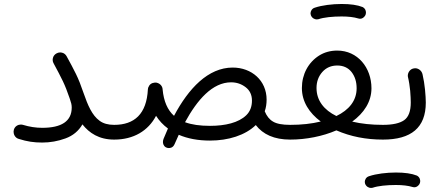

<svg xmlns="http://www.w3.org/2000/svg" viewBox="-20 -679 2196 954"><path d="M48.8 -34.2C47.9 -30.8 47.4 -27.8 47.4 -24.4C47.4 -12.2 54.2 5.9 73.2 11.2C114.7 24.4 148.4 29.3 189.9 29.3C229.5 29.3 267.6 22.5 305.2 8.8C342.8 -4.9 370.6 -28.3 389.6 -61C423.3 -18.1 472.2 14.6 546.9 14.6H547.4C568.4 14.6 583.5 -2 583.5 -22C583.5 -43 568.4 -58.6 547.4 -58.6H546.9C517.1 -58.6 492.7 -65.4 474.6 -79.1C437.5 -106 416.5 -155.3 395 -217.3C382.8 -253.4 370.6 -284.7 357.4 -311.5C344.2 -338.4 328.6 -367.7 310.5 -400.4C300.3 -417.5 284.2 -418.5 278.3 -418.5C272 -418.5 265.6 -416.5 259.8 -413.1C242.7 -402.8 241.7 -386.7 241.7 -380.9C241.7 -374.5 243.7 -368.2 247.1 -362.8C265.1 -330.1 279.8 -301.3 292 -276.4C304.2 -251 314.9 -223.1 325.2 -192.9C326.2 -190.4 327.1 -188 327.6 -186C328.1 -184.6 328.1 -183.6 328.6 -182.6C333 -170.9 336.4 -158.2 336.4 -145C336.4 -76.2 285.2 -43.9 189.9 -43.9C158.2 -43.9 126 -48.8 94.2 -58.6C90.8 -59.6 86.9 -60.1 83.5 -60.1C71.3 -60.1 54.2 -53.2 48.8 -34.2Z M510.7 -22C510.7 -2 527.3 14.6 547.4 14.6C643.6 14.6 716.3 -28.8 755.4 -103.5C771 -79.1 790.5 -58.1 814.5 -40.5C807.1 -23.9 799.8 -6.8 792.5 11.2C790.5 16.6 789.6 21.5 789.6 26.4C789.6 32.7 791.5 45.4 803.7 52.7C808.1 55.2 813 56.6 818.4 56.6C824.7 56.6 839.4 56.2 847.7 36.6C854.5 20.5 861.3 5.4 868.2 -9.3C912.6 9.8 964.4 19.5 1023.4 19.5C1114.7 19.5 1198.7 -6.8 1251 -57.6C1286.6 -11.2 1342.8 14.6 1421.4 14.6H1421.9C1442.9 14.6 1458 -2 1458 -22C1458 -42 1442.9 -58.6 1421.9 -58.6H1421.4C1382.8 -58.6 1354.5 -64 1336.9 -74.7C1318.8 -85 1305.2 -102.1 1295.4 -126C1301.8 -144 1304.7 -163.6 1304.7 -184.1C1304.7 -278.8 1230.5 -343.3 1136.2 -343.3C1014.2 -343.3 917 -239.7 844.7 -103.5C812.5 -132.3 793.5 -175.8 788.1 -233.9C787.6 -251 775.4 -263.7 760.3 -267.6H759.8C759.3 -268.1 759.3 -268.1 758.8 -268.1C757.3 -268.6 756.3 -268.6 754.9 -268.6H749C733.4 -267.1 722.7 -259.8 717.3 -245.6C717.3 -245.1 717.3 -245.1 716.8 -244.6C716.8 -244.1 716.8 -243.7 716.3 -243.2C716.3 -242.7 716.3 -242.2 715.8 -241.2C715.3 -239.3 714.8 -237.3 714.8 -234.9C708.5 -112.3 647.5 -58.6 547.4 -58.6C527.3 -58.6 510.7 -43 510.7 -22ZM1128.4 -270C1155.8 -270 1179.7 -261.7 1200.7 -245.6C1221.7 -229.5 1231.9 -207 1231.9 -179.2C1231.9 -149.4 1222.7 -125 1203.6 -106.4C1165.5 -69.3 1099.1 -53.7 1023.4 -53.7C973.1 -53.7 932.1 -59.6 899.4 -71.8C960 -183.1 1035.6 -270 1128.4 -270Z M1385.3 -22C1385.3 -2 1401.9 14.6 1421.9 14.6C1500.5 14.6 1582.5 -1.5 1651.4 -31.2C1721.7 -0.5 1798.8 14.6 1882.3 14.6H1882.8C1903.8 14.6 1918.9 -2 1918.9 -22C1918.9 -43 1903.8 -58.6 1882.8 -58.6H1882.3C1826.2 -58.6 1775.4 -64 1730 -74.7C1788.1 -117.2 1825.7 -173.3 1825.7 -240.2C1825.7 -343.3 1756.8 -427.7 1655.8 -427.7C1622.1 -427.7 1591.8 -419.4 1565.4 -402.8C1512.2 -369.1 1480 -310.1 1480 -241.7C1480 -173.8 1516.6 -117.7 1573.7 -75.2C1528.3 -64 1477.5 -58.6 1421.9 -58.6C1401.9 -58.6 1385.3 -43 1385.3 -22ZM1552.7 -241.7C1552.7 -273.4 1562.5 -299.8 1581.5 -321.3C1600.6 -342.8 1625.5 -353.5 1655.8 -353.5C1685.5 -353.5 1709.5 -342.8 1726.6 -321.3C1743.7 -299.3 1752 -272.5 1752 -240.2C1752 -178.2 1713.4 -132.3 1651.4 -102.5C1590.3 -132.3 1552.7 -179.2 1552.7 -241.7ZM1524.4 -604C1529.8 -588.9 1543.5 -582.5 1553.7 -582.5C1556.2 -582.5 1559.1 -583 1562 -583.5C1588.9 -592.8 1632.8 -597.2 1677.7 -597.2C1711.4 -597.2 1738.8 -593.8 1759.8 -587.4C1763.2 -586.4 1766.1 -585.9 1769.5 -585.9C1778.8 -585.9 1787.1 -590.8 1793.9 -600.6C1796.9 -605.5 1798.3 -610.4 1798.3 -615.7C1798.3 -621.6 1797.4 -635.7 1781.7 -644C1755.9 -654.3 1721.2 -659.2 1677.7 -659.2C1630.9 -659.2 1579.6 -652.8 1544.9 -641.1C1528.8 -636.7 1522.9 -622.1 1522.9 -612.3C1522.9 -609.9 1523.4 -606.9 1524.4 -604Z M1846.2 -22C1846.2 -2 1862.8 14.6 1882.8 14.6C2022.9 14.6 2095.7 -44.4 2095.7 -169.4C2095.7 -186.5 2094.2 -208 2091.8 -233.9C2089.4 -259.8 2085 -284.7 2079.6 -309.1C2075.7 -328.6 2058.1 -339.8 2043.9 -339.8C2041.5 -339.8 2039.6 -339.8 2037.6 -339.4C2017.6 -336.9 2006.3 -318.8 2006.3 -302.7C2006.3 -301.3 2006.3 -299.3 2006.8 -297.4C2012.2 -275.4 2015.6 -252.4 2018.1 -228C2020 -203.6 2021 -184.1 2021 -169.9C2021 -127 2010.3 -97.7 1988.3 -82C1966.3 -66.4 1931.2 -58.6 1882.8 -58.6C1862.8 -58.6 1846.2 -43 1846.2 -22ZM1793.9 233.4C1799.3 248.5 1813 254.9 1823.2 254.9C1825.7 254.9 1828.6 254.4 1831.5 253.9C1858.4 244.6 1902.3 240.2 1947.3 240.2C1981 240.2 2008.3 243.7 2029.3 250C2032.7 251 2035.6 251.5 2039.1 251.5C2048.3 251.5 2056.6 246.6 2063.5 236.8C2066.4 231.9 2067.9 227.1 2067.9 221.7C2067.9 215.8 2066.9 201.7 2051.3 193.4C2025.4 183.1 1990.7 178.2 1947.3 178.2C1900.4 178.2 1849.1 184.6 1814.5 196.3C1798.3 200.7 1792.5 215.3 1792.5 225.1C1792.5 227.5 1793 230.5 1793.9 233.4Z"/></svg>

Font: Mikhak
Style: Regular
Weight: 400
Designer: Amin Abedi
Version: Version 3.2